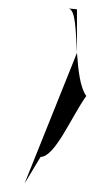

<svg xmlns="http://www.w3.org/2000/svg" viewBox="-20 -600 262 454"><path d="M38 -166 76 -229C110 -229 149 -324 184 -373C169 -394 165 -435 162 -475ZM142 -580C142 -580 140 -580 140 -580C140 -580 142 -580 142 -580ZM142 -580 162 -578V-475C159 -527 159 -577 142 -580Z"/></svg>

Font: bitstorm
Style: ext
Weight: 400
Version: Version 0.2